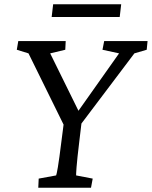

<svg xmlns="http://www.w3.org/2000/svg" viewBox="-20 -883 714 903"><path d="M612 -632 670 -649 674 -690H470L462 -649L540 -632L349 -362L216 -632L287 -649L289 -690H66L59 -649L114 -632L279 -297L270 -227C254 -96 247 -66 244 -58L162 -43L160 0H408L416 -43L338 -58C338 -66 338 -96 354 -227L363 -302ZM223 -803H543L550 -863H230Z"/></svg>

Font: TPK Tissa Web
Style: Italic
Weight: 400
Italic angle: -7°
Designer: Jacques Le Bailly, Suppakit Chalermlarp | Katatrad Co.,Ltd.
Foundry: Jacques Le Bailly, Cadson Demak Co.,Ltd.
Version: Version 5.000;Glyphs 3.1.2 (3151)